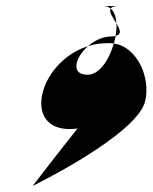

<svg xmlns="http://www.w3.org/2000/svg" viewBox="-20 -662 502 632"><path d="M87.5 -50C87.5 -50 432.3 -218 458.2 -330C475.3 -404 434.8 -506 354.8 -519C339.6 -466 308 -416 268 -416C211 -416 227.2 -473 269.7 -510C100.5 -457 45.4 -214 235.2 -239C179 -169 87.5 -50 87.5 -50ZM269.7 -510C290.4 -517 313.1 -520 337.1 -520C343.1 -520 349.1 -520 354.8 -519C356.7 -527 359.7 -536 360.6 -544C357.4 -543 352.1 -542 347.1 -542C319.1 -542 291.1 -529 269.7 -510ZM320.2 -642C330.2 -642 337.5 -639 344.4 -634C347.5 -639 355.2 -642 370.2 -642ZM344.4 -634C337.8 -623 352.2 -603 363.1 -585C361.9 -606 356.1 -624 344.4 -634ZM363.1 -585C364.1 -572 362.8 -558 360.6 -544C382.7 -549 374.7 -566 363.1 -585Z"/></svg>

Font: Digital Distortion
Style: Obl
Weight: 400
Version: Version 1